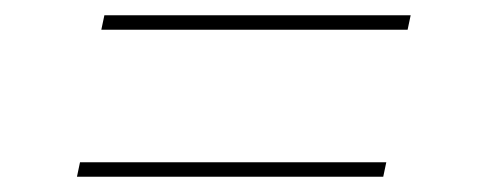

<svg xmlns="http://www.w3.org/2000/svg" viewBox="-20 -466 640 252"><path d="M515 -427H113L117 -446H519ZM483 -234H81L85 -253H487Z"/></svg>

Font: Iosevka Curly ThExObl
Style: Regular
Weight: 100
Width: 7
Italic angle: -9°
Monospace: yes
Designer: Belleve Invis
Foundry: Belleve Invis
Version: Version 11.1.0; ttfautohint (v1.8.3)